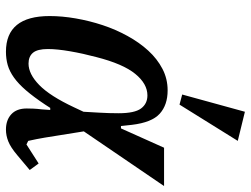

<svg xmlns="http://www.w3.org/2000/svg" viewBox="-119 -713 844 646"><g transform="rotate(90 303.0 -390.0)"><path d="M422 -250 443 -119Q445 -106 448 -91.5Q451 -77 454 -63L466 -57L530 -98L552 -68L502 -26Q476 -4 456 4Q436 12 416 12Q384 12 364.5 -6Q345 -24 345 -58Q345 -68 345.5 -80Q346 -92 348 -109L350 -137H343L332 -120Q306 -81 284 -55.5Q262 -30 241 -15Q220 0 199 6Q178 12 154 12Q34 12 34 -135Q34 -177 42 -223Q50 -269 64.5 -313Q79 -357 101 -397Q123 -437 150.5 -467Q178 -497 211.5 -514.5Q245 -532 284 -532Q333 -532 362.5 -505.5Q392 -479 400 -412L404 -375H412L477 -520H606ZM194 -64Q229 -64 266 -100Q303 -136 341 -217L356 -249L359 -301Q360 -318 360.5 -334.5Q361 -351 361 -367Q361 -421 345 -442.5Q329 -464 301 -464Q262 -464 228.5 -423Q195 -382 172 -292Q160 -247 152.5 -203.5Q145 -160 145 -129Q145 -94 157.5 -79Q170 -64 194 -64ZM356 -792 454 -768 332 -572 298 -581Z"/></g></svg>

Font: IBM Plex Serif Medm
Style: Italic
Weight: 500
Italic angle: -14°
Designer: Mike Abbink, Paul van der Laan, Pieter van Rosmalen
Foundry: Bold Monday
Version: Version 3.001